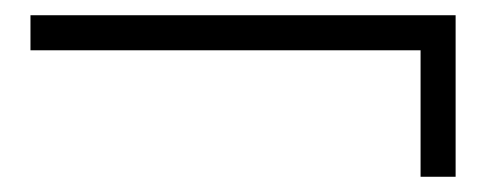

<svg xmlns="http://www.w3.org/2000/svg" viewBox="-20 -308 640 252"><path d="M578 -288V-76H532V-242H20V-288Z"/></svg>

Font: Coconat
Style: Regular
Weight: 400
Designer: Sara Lavazza
Foundry: Collletttivo
Version: Version 1.000;Glyphs 3.2 (3217)